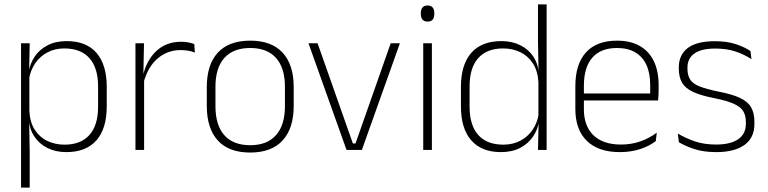

<svg xmlns="http://www.w3.org/2000/svg" viewBox="-20 -684 3502 876"><path d="M282.5 10Q234 10 196.5 -8.8Q159 -27.5 136.5 -61.5Q114 -95.5 111.5 -141H98.5L114 -177.5Q116.5 -126.5 138.5 -92.2Q160.5 -58 196 -41Q231.5 -24 274.5 -24Q348.5 -24 388 -68.2Q427.5 -112.5 427.5 -197V-289.5Q427.5 -374 388.2 -418.5Q349 -463 273.5 -463Q230.5 -463 196.8 -445.2Q163 -427.5 141.2 -396Q119.5 -364.5 112 -322.5L99 -354H111Q116.5 -393.5 138.2 -425.8Q160 -458 196.8 -477.2Q233.5 -496.5 284.5 -496.5Q373.5 -496.5 420.2 -442.8Q467 -389 467 -287.5V-199Q467 -97 419.8 -43.5Q372.5 10 282.5 10ZM76 172V-486.5H115.5L113 -361L114 -346V-138.5L113 -128L115.5 4.5V172Z M634.5 -305 621.5 -334 632 -337.5Q648.5 -409.5 693.5 -451.5Q738.5 -493.5 806.5 -493.5Q826 -493.5 841 -490.2Q856 -487 866.5 -483L869 -444Q856.5 -449.5 840 -452.5Q823.5 -455.5 804 -455.5Q744.5 -455.5 699.5 -417.5Q654.5 -379.5 634.5 -305ZM598 0V-486.5H637L634 -338L637.5 -334.5V0Z M1121.5 12Q1024 12 973.8 -43Q923.5 -98 923.5 -201V-286.5Q923.5 -389.5 974 -444Q1024.5 -498.5 1121.5 -498.5Q1218.5 -498.5 1269.2 -444Q1320 -389.5 1320 -286.5V-201Q1320 -98 1269.2 -43Q1218.5 12 1121.5 12ZM1121.5 -21.5Q1198.5 -21.5 1239.2 -67.2Q1280 -113 1280 -199.5V-288Q1280 -374 1239.5 -419.5Q1199 -465 1121.5 -465Q1044 -465 1003.5 -419.5Q963 -374 963 -288V-199.5Q963 -113 1003.5 -67.2Q1044 -21.5 1121.5 -21.5Z M1602 -29.5 1762.5 -486.5H1804.5L1631 0H1561L1387.5 -486.5H1429L1590 -29.5Z M1911 0V-486.5H1950.5V0ZM1931 -585.5Q1915.5 -585.5 1907.8 -594.5Q1900 -603.5 1900 -620.5V-624.5Q1900 -641 1907.8 -650Q1915.5 -659 1931 -659Q1946 -659 1953.8 -650Q1961.5 -641 1961.5 -624.5V-620.5Q1961.5 -603 1953.8 -594.2Q1946 -585.5 1931 -585.5Z M2265.5 10Q2177 10 2130 -43.8Q2083 -97.5 2083 -199V-287.5Q2083 -389 2130.2 -442.8Q2177.5 -496.5 2267.5 -496.5Q2316 -496.5 2353.8 -477.8Q2391.5 -459 2413.8 -425.2Q2436 -391.5 2438.5 -345.5H2451.5L2436.5 -309.5Q2433.5 -360.5 2411.5 -394.5Q2389.5 -428.5 2354.2 -445.8Q2319 -463 2275.5 -463Q2201.5 -463 2162 -419Q2122.5 -375 2122.5 -290V-197.5Q2122.5 -112.5 2162 -68.2Q2201.5 -24 2276.5 -24Q2320 -24 2353.8 -41.8Q2387.5 -59.5 2409.5 -91.2Q2431.5 -123 2438 -164.5L2451 -132.5H2439.5Q2434 -93 2412 -60.8Q2390 -28.5 2353.2 -9.2Q2316.5 10 2265.5 10ZM2434.5 0 2437.5 -126.5 2436.5 -140V-347L2437 -359L2434.5 -497.5V-664H2474V0Z M2808 10Q2710 10 2657.5 -41.2Q2605 -92.5 2605 -187V-290.5Q2605 -391.5 2653.5 -445Q2702 -498.5 2795 -498.5Q2857 -498.5 2899.2 -474.2Q2941.5 -450 2963.2 -404.8Q2985 -359.5 2985 -295.5V-278Q2985 -265.5 2984.5 -252.8Q2984 -240 2982.5 -225.5H2946Q2946.5 -245.5 2946.5 -263.2Q2946.5 -281 2946.5 -296Q2946.5 -350.5 2929.2 -388Q2912 -425.5 2878.2 -445.2Q2844.5 -465 2795 -465Q2721 -465 2682.5 -421Q2644 -377 2644 -293V-245V-239V-184.5Q2644 -147 2655 -117.5Q2666 -88 2687.2 -67.2Q2708.5 -46.5 2740 -35.5Q2771.5 -24.5 2813 -24.5Q2860 -24.5 2900.5 -38.5Q2941 -52.5 2976.5 -78.5L2972 -40Q2941.5 -17 2899.8 -3.5Q2858 10 2808 10ZM2625 -225.5V-257.5H2972.5V-225.5Z M3248 10Q3189.5 10 3147 -4.2Q3104.5 -18.5 3077.5 -35L3072.5 -74.5Q3108.5 -53.5 3150.5 -39Q3192.5 -24.5 3247.5 -24.5Q3312 -24.5 3347.5 -48.5Q3383 -72.5 3383 -119V-127Q3383 -157 3371 -176.8Q3359 -196.5 3328 -210.5Q3297 -224.5 3239.5 -236Q3178 -248 3142.5 -264.5Q3107 -281 3092 -306.8Q3077 -332.5 3077 -371.5V-376Q3077 -434 3118 -465Q3159 -496 3241.5 -496Q3298 -496 3338.5 -482.2Q3379 -468.5 3404 -451L3408.5 -414Q3377 -435 3336.8 -448.8Q3296.5 -462.5 3243.5 -462.5Q3199.5 -462.5 3171.5 -452Q3143.5 -441.5 3130 -422.2Q3116.5 -403 3116.5 -376V-371.5Q3116.5 -340.5 3128.8 -321.2Q3141 -302 3171.8 -289.8Q3202.5 -277.5 3256 -266.5Q3319.5 -254.5 3355.8 -237.5Q3392 -220.5 3407 -194.2Q3422 -168 3422 -128.5V-118.5Q3422 -55.5 3376.8 -22.8Q3331.5 10 3248 10Z"/></svg>

Font: Anek Telugu ExtraLight
Style: Regular
Weight: 250
Version: Version 1.003